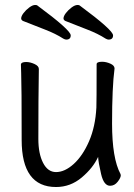

<svg xmlns="http://www.w3.org/2000/svg" viewBox="-20 -733 540 771"><path d="M205 18Q67 18 67 -171Q67 -391 65 -440L64 -474Q65 -484 85 -484Q101 -484 118.5 -476Q136 -468 136 -456Q134 -340 134 -175Q134 -116 153 -79Q172 -42 205 -42Q240 -42 276 -74.5Q312 -107 337.5 -165.5Q363 -224 367 -301Q368 -318 368 -475Q368 -485 390 -485Q406 -485 423 -477.5Q440 -470 440 -458Q430 -383 430 -237Q430 -97 464 -34L465 -29Q465 -19 452.5 -3Q440 13 422 13Q397 13 386 -34Q375 -81 374 -103Q354 -59 308.5 -20.5Q263 18 205 18ZM246 -574Q241 -574 234 -578Q203 -598 160 -614.5Q117 -631 72 -649Q65 -653 65 -659Q65 -668 74.5 -680.5Q84 -693 97.5 -703Q111 -713 121 -713Q128 -713 130 -711Q264 -612 264 -591Q264 -574 246 -574ZM416 -574Q411 -574 404 -578Q373 -598 330 -614.5Q287 -631 242 -649Q235 -653 235 -659Q235 -668 244.5 -680.5Q254 -693 267.5 -703Q281 -713 291 -713Q298 -713 300 -711Q434 -612 434 -591Q434 -574 416 -574Z"/></svg>

Font: LXGW WenKai Mono TC
Style: Regular
Weight: 400
Designer: LXGW / Fontworks Inc.
Foundry: LXGW / Fontworks Inc.
Version: Version 1.330